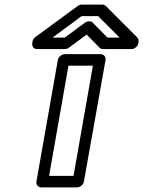

<svg xmlns="http://www.w3.org/2000/svg" viewBox="-20 -788 621 833"><path d="M299 -25H193L277 -503H383ZM315 25C326 25 341 15 344 0L438 -528C440 -539 432 -553 417 -553H261C250 -553 234 -543 231 -528L138 0C136 11 144 25 159 25ZM499 -625H446L382 -690C374 -698 359 -697 349 -690L261 -625H208L334 -718H406ZM581 -606C582 -613 581 -620 576 -625L439 -762C435 -766 430 -768 424 -768H334C328 -768 322 -766 317 -762L133 -627C127 -623 122 -615 121 -608L120 -600C118 -589 125 -575 140 -575H261C267 -575 274 -577 279 -581L356 -638L412 -581C416 -577 421 -575 427 -575H551C562 -575 577 -585 580 -600Z"/></svg>

Font: Asimov
Style: WidOuIt
Weight: 500
Designer: Google
Version: Version 2.000980; 2014